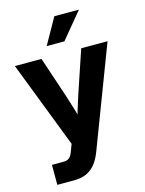

<svg xmlns="http://www.w3.org/2000/svg" viewBox="-136 -814 831 1099"><g transform="rotate(-15 279.5 -264.5)"><path d="M63.4 85.7H130.6Q147.9 85.7 158.4 80.5Q168.9 75.2 176.1 64.2Q183.3 53.1 190.4 32.2L203.2 -1.8L4.7 -515.6H162.5L246 -265.6Q270.6 -189.9 301.4 -79.7H258.9Q272.7 -132.7 286 -177.8Q299.4 -222.9 313.7 -265.6L397.9 -515.6H553.9L328.1 77.5Q311.4 121.9 288.6 149.7Q265.7 177.5 235.1 190.8Q204.4 204.1 163.4 204.1H63.4ZM296.7 -732.5H442.4L315.2 -578.8H210.2Z"/></g></svg>

Font: Intratopia Thin
Style: Regular
Weight: 100
Designer: Rasmus Andersson
Foundry: rsms
Version: Version 3.000;Glyphs 3.2.3 (3260)